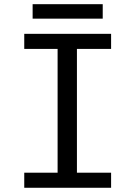

<svg xmlns="http://www.w3.org/2000/svg" viewBox="-20 -888 640 908"><path d="M94.7 0ZM134.3 -799.8V-868.2H465.8V-799.8ZM94.7 -656.7V-728H505.4V-656.7H343.8V-71.3H505.4V0H94.7V-71.3H252.4V-656.7Z"/></svg>

Font: Oxygen Mono
Style: Regular
Weight: 400
Designer: Vernon Adams
Foundry: Vernon Adams
Version: Version 0.201; ttfautohint (v0.8) -r 50 -G 200 -x